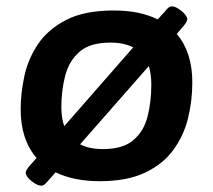

<svg xmlns="http://www.w3.org/2000/svg" viewBox="-20 -563 670 604"><path d="M110 21Q101 21 89.5 14Q78 7 69.5 -2.5Q61 -12 61 -20Q61 -27 72 -40L95 -66Q45 -124 45 -219Q45 -269 56.5 -323Q68 -377 99.5 -424Q131 -471 188.5 -500.5Q246 -530 338 -530Q420 -530 476 -502L499 -527Q504 -534 509.5 -538.5Q515 -543 521 -543Q529 -543 540.5 -536Q552 -529 560.5 -519.5Q569 -510 569 -502Q569 -495 558 -482L536 -456Q585 -399 585 -304Q585 -246 571.5 -191Q558 -136 525 -91Q492 -46 435.5 -19.5Q379 7 294 7Q212 7 155 -21L132 5Q126 12 121 16.5Q116 21 110 21ZM173 -226Q173 -192 182 -166L399 -414Q370 -429 327 -429Q263 -429 230 -400Q197 -371 185 -324.5Q173 -278 173 -226ZM304 -94Q367 -94 400 -122.5Q433 -151 444.5 -197.5Q456 -244 456 -297Q456 -330 448 -355L232 -109Q261 -94 304 -94Z"/></svg>

Font: Asap Semi Expanded Semi Expanded SemiBold
Style: Italic
Weight: 600
Width: 6
Italic angle: -6°
Designer: Pablo Cosgaya
Foundry: Omnibus-Type
Version: Version 3.001; ttfautohint (v1.8.4.7-5d5b)